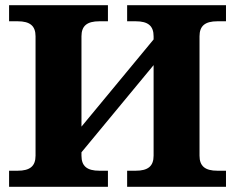

<svg xmlns="http://www.w3.org/2000/svg" viewBox="-20 -720 906 740"><path d="M294 -120V-133L572 -469V-120C572 -80 551 -62 503 -62H470V0H851V-62H818C770 -62 749 -80 749 -120V-580C749 -620 770 -638 818 -638H851V-700H470V-638H503C551 -638 572 -620 572 -580V-568L294 -232V-580C294 -620 315 -638 363 -638H396V-700H15V-638H48C96 -638 117 -620 117 -580V-120C117 -80 96 -62 48 -62H15V0H396V-62H363C315 -62 294 -80 294 -120Z"/></svg>

Font: LT Superior Serif ExtraBold
Style: Regular
Weight: 800
Designer: Daniel Lyons
Foundry: LyonsType
Version: Version 2.120;FEAKit 1.0